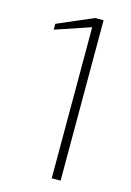

<svg xmlns="http://www.w3.org/2000/svg" viewBox="-114 -799 585 857"><g transform="rotate(15 178.0 -370.5)"><path d="M214 0V-698L51 -643V-670L216 -741H255V0Z"/></g></svg>

Font: Exo Thin ExtraLight
Style: Regular
Weight: 250
Version: Version 2.000